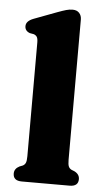

<svg xmlns="http://www.w3.org/2000/svg" viewBox="-54 -784 443 819"><g transform="rotate(5 168.0 -374.5)"><path d="M262 -710V-109.5Q262 -89 266 -80.5Q270 -72 278.5 -68L291 -63Q313 -52 313 -31Q313 0 276 0H71Q34 0 34 -31Q34 -52 56 -63L69 -68Q77.5 -72 81.5 -80.5Q85.5 -89 85.5 -109.5V-596Q85.5 -613.5 80.8 -620.5Q76 -627.5 67 -630.5L50 -633.5Q29 -641.5 29 -661.5Q29 -683.5 60.5 -695.5L159 -732.5Q182 -741 196 -745Q210 -749 223.5 -749Q242 -749 252 -738Q262 -727 262 -710Z"/></g></svg>

Font: Fraunces 9pt S050
Style: Bold
Weight: 700
Version: Version 1.000; ttfautohint (v1.8.3)